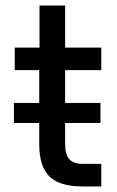

<svg xmlns="http://www.w3.org/2000/svg" viewBox="-20 -670 420 690"><path d="M214 -418V-300H341V-228H214V-154Q214 -115 229 -98Q244 -81 279 -81H344V0H276Q194 0 157.5 -36Q121 -72 121 -152V-228H30V-300H121V-418H33V-499H122V-650H214V-499H344V-418Z"/></svg>

Font: Bai Jamjuree Medium
Style: Regular
Weight: 500
Version: Version 1.000; ttfautohint (v1.6)